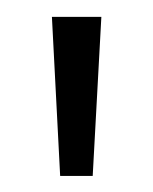

<svg xmlns="http://www.w3.org/2000/svg" viewBox="-20 -758 186 233"><path d="M103 -737.5 92.5 -544.5H53L43 -737.5Z"/></svg>

Font: Epilogue Light
Style: Regular
Weight: 300
Designer: Tyler Finck
Foundry: Etcetera Type Co
Version: Version 2.111; ttfautohint (v1.8.3)